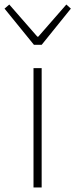

<svg xmlns="http://www.w3.org/2000/svg" viewBox="-43 -828 333 848"><path d="M105 0V-527H141V0ZM107 -630 -23 -790 -2 -808 122 -666H126L250 -808L270 -790L141 -630Z"/></svg>

Font: Noto Sans SC Thin
Style: Regular
Weight: 100
Designer: Ryoko NISHIZUKA 西塚涼子 (kana, bopomofo & ideographs); Paul D. Hunt (Latin, Greek & Cyrillic); Sandoll Communications 산돌커뮤니
Foundry: Adobe
Version: Version 2.004-H2;hotconv 1.0.118;makeotfexe 2.5.65603